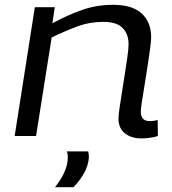

<svg xmlns="http://www.w3.org/2000/svg" viewBox="-20 -566 716 799"><path d="M125 -536H208L198 -469Q262 -504 322.5 -525Q383 -546 452 -546Q530 -546 569.5 -510Q609 -474 609 -411Q609 -395 604.5 -362.5Q600 -330 594 -290Q588 -250 581.5 -211Q575 -172 570.5 -142.5Q566 -113 566 -101Q566 -62 603 -62Q621 -62 636 -67L637 0Q622 5 603 7.5Q584 10 568 10Q527 10 500 -11Q473 -32 473 -73Q473 -87 477.5 -117Q482 -147 488 -185Q494 -223 500 -261.5Q506 -300 510.5 -332Q515 -364 515 -382Q515 -424 490.5 -449.5Q466 -475 410 -475Q353 -475 303 -456.5Q253 -438 195 -410L130 0H41ZM258 64H347Q350 78 350 90Q347 124 329.5 155Q312 186 286 213H209Q233 183 247 152.5Q261 122 262 94Q263 76 258 64Z"/></svg>

Font: Georama Extended
Style: Italic
Weight: 400
Width: 7
Italic angle: -9°
Designer: Jean-Baptiste Levee
Foundry: Production Type
Version: Version 1.000